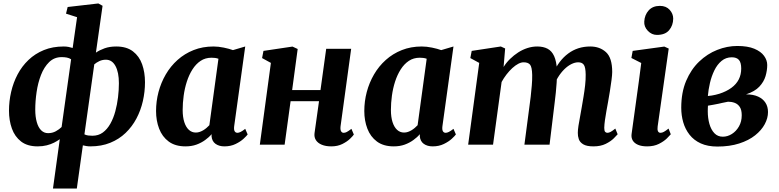

<svg xmlns="http://www.w3.org/2000/svg" viewBox="-20 -837 4510 1111"><path d="M286.5 254 326 -31.5Q311.5 -21 292.8 -11.5Q274 -2 250.2 4Q226.5 10 198 10Q138.5 10 102 -18.2Q65.5 -46.5 48.8 -93.2Q32 -140 32 -196.5Q32 -251.5 44.5 -305.5Q57 -359.5 82 -406.8Q107 -454 145 -490.2Q183 -526.5 233.8 -547.2Q284.5 -568 349 -568Q363.5 -568 376.5 -565.5Q389.5 -563 400.5 -559.5L426 -737.5L362 -758L371.5 -796.5L549 -817L573.5 -803.5L535 -532.5Q556 -547 585.2 -557.5Q614.5 -568 652.5 -568Q712.5 -568 749.2 -539.8Q786 -511.5 802.5 -464.8Q819 -418 819 -361Q819 -306.5 806.8 -252.5Q794.5 -198.5 769.5 -151.2Q744.5 -104 706.8 -67.8Q669 -31.5 618 -10.8Q567 10 503 10Q491.5 10 480.2 8.2Q469 6.5 459.5 4L424.5 254ZM336.5 -102 391.5 -494Q380 -501.5 366.2 -504Q352.5 -506.5 337 -506.5Q294 -506.5 264.5 -477.8Q235 -449 217.2 -403.2Q199.5 -357.5 191.8 -304.5Q184 -251.5 184 -202.5Q184 -161.5 192.8 -130.5Q201.5 -99.5 218.2 -83Q235 -66.5 258 -66.5Q283 -66.5 303 -77.5Q323 -88.5 336.5 -102ZM525.5 -464.5 468.5 -59.5Q479 -54.5 490.5 -53Q502 -51.5 514.5 -51.5Q549.5 -51.5 575 -70.2Q600.5 -89 618.5 -121Q636.5 -153 647.2 -192.8Q658 -232.5 663 -274.5Q668 -316.5 668 -355.5Q668 -418.5 648.2 -455Q628.5 -491.5 592.5 -491.5Q572.5 -491.5 555.2 -483.5Q538 -475.5 525.5 -464.5Z M1335 -106.5Q1332.5 -86 1338 -77.2Q1343.5 -68.5 1354 -68.5Q1361.5 -68.5 1372 -73.5Q1382.5 -78.5 1399 -91.5L1413 -59Q1407.5 -51 1389.5 -34.2Q1371.5 -17.5 1343.2 -3.8Q1315 10 1278.5 10Q1247.5 10 1227 -4.8Q1206.5 -19.5 1204 -49.5L1205 -60.5Q1189.5 -43 1167.2 -26.8Q1145 -10.5 1116.8 -0.2Q1088.5 10 1053.5 10Q994 10 956.2 -18Q918.5 -46 900.8 -92.5Q883 -139 883 -194.5Q883 -250.5 897.2 -304.5Q911.5 -358.5 939.2 -406.2Q967 -454 1007.5 -490.2Q1048 -526.5 1100.2 -547.2Q1152.5 -568 1215.5 -568Q1243 -568 1274.8 -561.5Q1306.5 -555 1328 -547L1399 -568ZM1244 -497Q1234.5 -500.5 1224.2 -501.8Q1214 -503 1204 -503Q1168 -503 1140.8 -484.8Q1113.5 -466.5 1093.8 -435.5Q1074 -404.5 1061.2 -365Q1048.5 -325.5 1042.8 -283.2Q1037 -241 1037 -200.5Q1037 -159.5 1046.5 -130.2Q1056 -101 1073 -85.5Q1090 -70 1113 -70Q1125 -70 1135.8 -73.8Q1146.5 -77.5 1156.5 -83.5Q1166.5 -89.5 1175.2 -97Q1184 -104.5 1191.5 -112.5Z M1950.5 -105.5Q1948.5 -86 1953.8 -77.2Q1959 -68.5 1968.5 -68.5Q1977 -68.5 1986 -73Q1995 -77.5 2013.5 -91.5L2027.5 -58.5Q2022.5 -50.5 2005.5 -34Q1988.5 -17.5 1961 -3.8Q1933.5 10 1897 10Q1865 10 1842 0.5Q1819 -9 1808 -26.2Q1797 -43.5 1800 -66.5L1826 -251.5H1661.5L1627 0H1483.5L1547.5 -473L1496.5 -501L1504.5 -542.5L1672.5 -567.5L1702.5 -553.5L1670.5 -316H1834.5L1867.5 -554.5H2012Z M2540 -106.5Q2537.5 -86 2543 -77.2Q2548.5 -68.5 2559 -68.5Q2566.5 -68.5 2577 -73.5Q2587.5 -78.5 2604 -91.5L2618 -59Q2612.5 -51 2594.5 -34.2Q2576.5 -17.5 2548.2 -3.8Q2520 10 2483.5 10Q2452.5 10 2432 -4.8Q2411.5 -19.5 2409 -49.5L2410 -60.5Q2394.5 -43 2372.2 -26.8Q2350 -10.5 2321.8 -0.2Q2293.5 10 2258.5 10Q2199 10 2161.2 -18Q2123.5 -46 2105.8 -92.5Q2088 -139 2088 -194.5Q2088 -250.5 2102.2 -304.5Q2116.5 -358.5 2144.2 -406.2Q2172 -454 2212.5 -490.2Q2253 -526.5 2305.2 -547.2Q2357.5 -568 2420.5 -568Q2448 -568 2479.8 -561.5Q2511.5 -555 2533 -547L2604 -568ZM2449 -497Q2439.5 -500.5 2429.2 -501.8Q2419 -503 2409 -503Q2373 -503 2345.8 -484.8Q2318.5 -466.5 2298.8 -435.5Q2279 -404.5 2266.2 -365Q2253.5 -325.5 2247.8 -283.2Q2242 -241 2242 -200.5Q2242 -159.5 2251.5 -130.2Q2261 -101 2278 -85.5Q2295 -70 2318 -70Q2330 -70 2340.8 -73.8Q2351.5 -77.5 2361.5 -83.5Q2371.5 -89.5 2380.2 -97Q2389 -104.5 2396.5 -112.5Z M2903 -556.5 2894 -449.5Q2909.5 -474.5 2931.5 -496Q2953.5 -517.5 2978.8 -533.8Q3004 -550 3032 -559Q3060 -568 3088.5 -568Q3124 -568 3148.5 -555Q3173 -542 3186.5 -512.2Q3200 -482.5 3203 -432Q3203 -424 3203 -415.5Q3203 -407 3202.5 -398Q3202 -389 3201 -379.5L3180.5 -410.5Q3196.5 -449 3218.5 -478Q3240.5 -507 3267.8 -527.2Q3295 -547.5 3327 -557.8Q3359 -568 3395.5 -568Q3450.5 -568 3486.5 -535.2Q3522.5 -502.5 3522.5 -420.5Q3522.5 -404.5 3518.5 -373.8Q3514.5 -343 3509 -308.5Q3503.5 -274 3498.5 -247Q3494 -222 3489 -194.5Q3484 -167 3480.5 -141.8Q3477 -116.5 3476.5 -97.5Q3476.5 -79.5 3481.8 -74Q3487 -68.5 3494.5 -68.5Q3503.5 -68.5 3513.2 -73.8Q3523 -79 3540.5 -93L3554 -60Q3548.5 -53 3531.2 -36Q3514 -19 3484.8 -4.5Q3455.5 10 3414 10Q3375 10 3355.2 -1.8Q3335.5 -13.5 3329.2 -31.8Q3323 -50 3323.5 -68.5Q3323.5 -84 3327.2 -108.8Q3331 -133.5 3336.5 -161.8Q3342 -190 3346.5 -218Q3351 -244.5 3356.5 -277.2Q3362 -310 3365.8 -343.5Q3369.5 -377 3369 -405.5Q3368.5 -448 3358.2 -462.2Q3348 -476.5 3326 -476.5Q3307 -476.5 3286 -466Q3265 -455.5 3245 -435.8Q3225 -416 3208.2 -388.5Q3191.5 -361 3180.5 -327.5L3203.5 -410Q3203 -386.5 3201 -358.2Q3199 -330 3196.2 -301Q3193.5 -272 3190 -247L3160 0H3014.5L3043 -217Q3047 -244.5 3050.8 -277Q3054.5 -309.5 3057.2 -342.2Q3060 -375 3059.5 -403Q3058.5 -449.5 3047 -463Q3035.5 -476.5 3009.5 -476.5Q2995.5 -476.5 2978.8 -467.8Q2962 -459 2944.5 -443Q2927 -427 2911 -406.2Q2895 -385.5 2882.5 -362.5L2833 0H2689L2753 -473L2701.5 -501L2709.5 -542.5L2878 -568Z M3724.5 10Q3693 10 3672 1Q3651 -8 3641.5 -23.8Q3632 -39.5 3634.5 -60.5Q3637.5 -83.5 3642 -115Q3646.5 -146.5 3651.8 -185.8Q3657 -225 3663.5 -270.8Q3670 -316.5 3676.8 -367.2Q3683.5 -418 3690.5 -472.5L3633.5 -501.5L3641 -542.5L3824 -567.5L3849.5 -556L3785.5 -105.5Q3783 -87.5 3787.2 -78Q3791.5 -68.5 3802 -68.5Q3811 -68.5 3821.2 -74Q3831.5 -79.5 3848.5 -93L3861.5 -60Q3856 -53 3838.8 -36Q3821.5 -19 3792.8 -4.5Q3764 10 3724.5 10ZM3781.5 -635Q3751 -635 3728.5 -658.8Q3706 -682.5 3708 -712.5Q3710 -750.5 3733.5 -776.8Q3757 -803 3798.5 -803Q3834.5 -803 3855 -780.2Q3875.5 -757.5 3875.5 -729Q3875 -690 3852 -662.5Q3829 -635 3781.5 -635Z M4131.5 11Q4075 11 4035 -7.2Q3995 -25.5 3970 -57.5Q3945 -89.5 3933.5 -129.5Q3922 -169.5 3922 -213.5Q3922 -302 3950.2 -368.8Q3978.5 -435.5 4025.5 -480.5Q4072.5 -525.5 4130 -548.2Q4187.5 -571 4246 -571Q4306.5 -571 4344.8 -555Q4383 -539 4401.2 -513.8Q4419.5 -488.5 4419.5 -461Q4419.5 -429.5 4409.8 -396.5Q4400 -363.5 4373.8 -335.5Q4347.5 -307.5 4297 -291Q4338.5 -291 4366.5 -278.2Q4394.5 -265.5 4409.2 -242.8Q4424 -220 4424 -188.5Q4424 -153.5 4405.2 -118.5Q4386.5 -83.5 4349.5 -54Q4312.5 -24.5 4257.5 -6.8Q4202.5 11 4131.5 11ZM4162.5 -46Q4190 -46 4215 -61.8Q4240 -77.5 4256 -105.5Q4272 -133.5 4272 -170Q4272 -201 4260.8 -218Q4249.5 -235 4231.5 -241.8Q4213.5 -248.5 4193 -248.5Q4185.5 -247 4176.8 -245.2Q4168 -243.5 4158.5 -241.5Q4149 -239.5 4139 -237Q4123.5 -234 4108.2 -231Q4093 -228 4076.5 -225.5Q4076 -217.5 4075.8 -209.2Q4075.5 -201 4075.5 -193Q4075.5 -153.5 4085 -120Q4094.5 -86.5 4113.8 -66.2Q4133 -46 4162.5 -46ZM4076 -281.5Q4087.5 -282.5 4098.5 -284.2Q4109.5 -286 4120.2 -288.5Q4131 -291 4142.5 -294.5Q4184 -308 4212.2 -328.8Q4240.5 -349.5 4254.8 -377.5Q4269 -405.5 4269 -440.5Q4269 -475 4255.8 -490.2Q4242.5 -505.5 4214.5 -505.5Q4180.5 -505.5 4155.2 -484.5Q4130 -463.5 4113.5 -429.5Q4097 -395.5 4088 -356.5Q4079 -317.5 4076 -281.5Z"/></svg>

Font: Merriweather ExtraBold
Style: Italic
Weight: 800
Italic angle: -7.8°
Version: Version 2.101